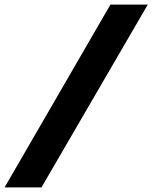

<svg xmlns="http://www.w3.org/2000/svg" viewBox="-103 -763 665 838"><path d="M-83 55 379 -743H542L78 55Z"/></svg>

Font: Saira Thin ExtraBold
Style: Italic
Weight: 800
Italic angle: -12°
Version: Version 1.101